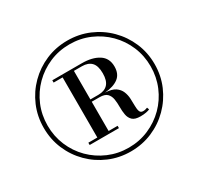

<svg xmlns="http://www.w3.org/2000/svg" viewBox="-162 -953 1193 1156"><g transform="rotate(-30 435.0 -375.0)"><path d="M435 10Q355 10 285.2 -19.8Q215.5 -49.5 162.5 -102.5Q109.5 -155.5 79.8 -225.2Q50 -295 50 -375Q50 -455 79.8 -524.8Q109.5 -594.5 162.5 -647.5Q215.5 -700.5 285.2 -730.2Q355 -760 435 -760Q515 -760 584.8 -730.2Q654.5 -700.5 707.5 -647.5Q760.5 -594.5 790.5 -524.8Q820.5 -455 820.5 -375Q820.5 -295 790.5 -225.2Q760.5 -155.5 707.5 -102.5Q654.5 -49.5 584.8 -19.8Q515 10 435 10ZM435 -16Q509.5 -16 574.5 -44Q639.5 -72 688.8 -121.2Q738 -170.5 765.5 -235.8Q793 -301 793 -375Q793 -449.5 765.5 -514.5Q738 -579.5 688.8 -628.8Q639.5 -678 574.5 -706Q509.5 -734 435 -734Q360.5 -734 295.5 -706Q230.5 -678 181.2 -628.8Q132 -579.5 104.5 -514.5Q77 -449.5 77 -375Q77 -301 104.5 -235.8Q132 -170.5 181.2 -121.2Q230.5 -72 295.8 -44Q361 -16 435 -16ZM590.5 -144Q551.5 -144 534.8 -160.2Q518 -176.5 513.5 -201.8Q509 -227 509.2 -255.8Q509.5 -284.5 505.5 -309.8Q501.5 -335 485.8 -351.2Q470 -367.5 433 -367.5H379V-164H441.5V-148H238V-164H300.5V-582H238V-598H443.5Q515 -598 559.5 -569.8Q604 -541.5 604 -483Q604 -431 570.5 -405.5Q537 -380 476 -375Q522 -373 545.8 -356.8Q569.5 -340.5 579.2 -316.5Q589 -292.5 590.2 -266Q591.5 -239.5 591.5 -216Q591.5 -192.5 596.8 -178Q602 -163.5 619.5 -163.5Q629 -163.5 636 -165.5Q643 -167.5 649.5 -170L655 -155Q648 -151 630.2 -147.5Q612.5 -144 590.5 -144ZM379 -383.5H434.5Q477.5 -383.5 500 -407.5Q522.5 -431.5 522.5 -483Q522.5 -535 500 -558.5Q477.5 -582 434.5 -582H379Z"/></g></svg>

Font: Bodoni Moda 9pt SemiBold
Style: Regular
Weight: 600
Designer: Owen Earl
Foundry: indestructible type
Version: Version 2.005